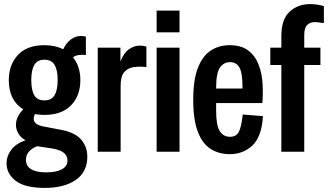

<svg xmlns="http://www.w3.org/2000/svg" viewBox="-20 -742 1604 939"><path d="M199 177Q102 177 57 142.5Q12 108 12 56Q12 21 35 -9.5Q58 -40 105 -56Q81 -69 69.5 -89.5Q58 -110 58 -131Q58 -153 68 -172.5Q78 -192 94 -207Q23 -251 23 -350Q23 -425 67.5 -473Q112 -521 197 -521Q250 -521 289 -501Q305 -534 327.5 -550Q350 -566 376 -566Q388 -566 400 -563V-473Q382 -475 366 -473Q350 -471 337 -462Q373 -417 373 -350Q373 -274 327.5 -227Q282 -180 197 -180Q172 -180 151 -184Q145 -173 145 -161Q145 -133 190 -124L284 -106Q349 -93 378 -58Q407 -23 407 24Q407 99 350.5 138Q294 177 199 177ZM197 -251Q232 -251 247 -276.5Q262 -302 262 -351Q262 -399 247 -424.5Q232 -450 197 -450Q162 -450 147.5 -424Q133 -398 133 -351Q133 -300 148 -275.5Q163 -251 197 -251ZM107 39Q107 71 133 86Q159 101 206 101Q255 101 282.5 86Q310 71 310 43Q310 21 293.5 6.5Q277 -8 240 -15L162 -27Q107 -5 107 39Z M458 0V-509H569V-441Q585 -483 610.5 -501Q636 -519 664 -519Q671 -519 679 -518Q687 -517 696 -514V-414Q661 -418 632.5 -413.5Q604 -409 587 -388.5Q570 -368 570 -323V0Z M746 -584V-690H858V-584ZM746 0V-509H858V0Z M1103 12Q1051 12 1010.5 -13.5Q970 -39 947.5 -97.5Q925 -156 925 -254Q925 -352 948 -410.5Q971 -469 1011 -495Q1051 -521 1103 -521Q1160 -521 1194 -495Q1228 -469 1244.5 -426.5Q1261 -384 1264 -334.5Q1267 -285 1263 -238H1037V-202Q1037 -129 1054.5 -101Q1072 -73 1105 -73Q1136 -73 1148.5 -98Q1161 -123 1167 -182L1266 -174Q1260 -74 1215 -31Q1170 12 1103 12ZM1037 -312V-309H1166V-315Q1166 -386 1151 -412Q1136 -438 1105 -438Q1073 -438 1055 -410.5Q1037 -383 1037 -312Z M1356 0V-424H1302V-509H1356V-566Q1356 -648 1396.5 -685Q1437 -722 1497 -722Q1531 -722 1564 -712V-629Q1550 -631 1539.5 -632.5Q1529 -634 1520 -634Q1497 -634 1482.5 -620Q1468 -606 1468 -571V-509H1547V-424H1468V0Z"/></svg>

Font: Special Gothic Condensed Medium
Style: Regular
Weight: 500
Width: 3
Designer: Alistair McCready
Foundry: Monolith
Version: Version 1.000; ttfautohint (v1.8.4.7-5d5b)